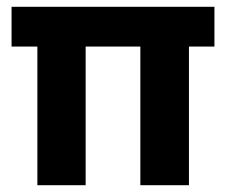

<svg xmlns="http://www.w3.org/2000/svg" viewBox="-20 -545 665 565"><path d="M90 0V-408H14V-525H611V-408H536V0H393V-408H232V0Z"/></svg>

Font: Bricolage Grotesque 96pt Bricolage Grotesque 48pt Regular
Style: Bold
Weight: 700
Designer: Mathieu Triay
Foundry: Atelier Triay
Version: Version 1.001; ttfautohint (v1.8.4.7-5d5b);gftools[0.9.33.de